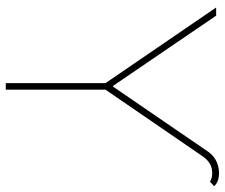

<svg xmlns="http://www.w3.org/2000/svg" viewBox="-77 -701 778 664"><g transform="rotate(90 312.0 -369.0)"><path d="M270.5 -353.5V-371.1H287.1V-353.5ZM5.9 -727.5H34.2L278.3 -369.1L504.9 -700.2Q520.5 -722.2 543.9 -731Q567.4 -739.7 589.8 -736.8Q612.3 -733.9 624 -720.7L608.4 -706.1Q590.3 -717.3 564.9 -712.6Q539.6 -708 520.5 -680.7L290 -344.7V0H267.6V-344.7Z"/></g></svg>

Font: Inter 18pt Thin
Style: Regular
Weight: 250
Designer: Rasmus Andersson
Foundry: rsms
Version: Version 4.001;git-66647c0bb